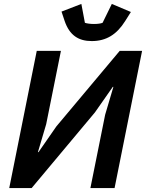

<svg xmlns="http://www.w3.org/2000/svg" viewBox="-20 -957 743 977"><path d="M447 -748C520 -748 574 -781 617 -850L646 -896L549 -937L502 -841C493 -837 476 -835 458 -835C442 -835 423 -837 412 -841L394 -937L293 -898L309 -850C334 -777 380 -748 447 -748ZM27 0H141L463 -385L554 -515H557L515 -373L440 0H563L703 -698H589L267 -314L176 -183H173L215 -325L290 -698H167Z"/></svg>

Font: Braiins Sans SemiBold
Style: Italic
Weight: 600
Italic angle: -11.31°
Designer: Mike Abbink, Paul van der Laan, Pieter van Rosmalen, Jiri Chlebus, Lubos Buracinsky
Foundry: Bold Monday, Sudetype
Version: Version 1.000;hotconv 1.0.109;makeotfexe 2.5.65596